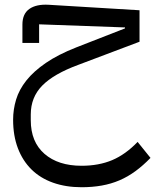

<svg xmlns="http://www.w3.org/2000/svg" viewBox="-20 -481 651 805"><path d="M322 304Q256 304 202.5 285Q149 266 112 229.5Q75 193 55 140.5Q35 88 35 21Q35 -22 47.5 -63.5Q60 -105 90.5 -143.5Q121 -182 172 -217Q223 -252 299 -282L504 -362V-366L144 -379V-301H74V-378Q74 -423 103 -443.5Q132 -464 184 -461L565 -438V-306L308 -209Q205 -171 157 -122Q109 -73 109 -1V23Q109 114 166.5 164Q224 214 322 214Q394 214 450 190.5Q506 167 557 114L611 181Q580 213 548 236.5Q516 260 481 275Q446 290 406.5 297Q367 304 322 304Z"/></svg>

Font: IBM Plex Sans Arabic
Style: Regular
Weight: 400
Designer: Mike Abbink, Paul van der Laan, Pieter van Rosmalen, Wael Morcos, Khajak Apelian
Foundry: Bold Monday
Version: Version 1.1